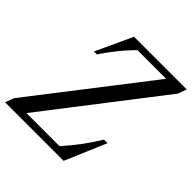

<svg xmlns="http://www.w3.org/2000/svg" viewBox="-209 -912 1063 1063"><g transform="rotate(45 322.5 -381.0)"><path d="M-8.5 0 10 -50.5 530 -722.5H306Q265.5 -682.5 228.5 -636.2Q191.5 -590 163.5 -547H140.5L240 -761.5H652.5L634 -710.5L117.5 -41.5H376.5Q420 -90.5 457.8 -141.2Q495.5 -192 524.5 -241H552.5L450 0Z"/></g></svg>

Font: Libre Caslon Condensed
Style: Italic
Weight: 400
Italic angle: -22.583°
Designer: Pablo Impallari, Rodrigo Fuenzalida, Katja Schimmel, Ertekin Erdin
Foundry: Pablo Impallari, Rodrigo Fuenzalida
Version: Version 2.000;gftools[0.9.33]